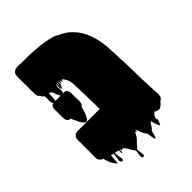

<svg xmlns="http://www.w3.org/2000/svg" viewBox="-209 -673 887 887"><g transform="rotate(-45 234.5 -229.0)"><path d="M443 -18 441 -13Q439 -11 439 -10Q437 -10 437 -8Q436 -7 434 -6Q432 -5 430 -3Q428 -1 426 0Q426 1 424 3Q419 9 413 14Q399 25 385 18Q384 17 381.5 16.5Q379 16 377 15Q376 14 376 11Q372 15 369 18.5Q366 22 362 25Q356 39 357 42Q358 45 359.5 47.5Q361 50 355 65Q353 71 351 74Q349 76 347 74Q345 71 343 67Q341 63 338.5 55.5Q336 48 335 44Q334 41 333.5 37.5Q333 34 331 32Q331 32 328 35Q324 39 321.5 43.5Q319 48 316 53Q315 53 315 53.5Q315 54 315 54Q314 55 313 56.5Q312 58 311 59Q309 62 303 66Q302 70 301 74Q300 78 299 83Q298 87 297 90.5Q296 94 294 98Q293 99 292.5 101.5Q292 104 290 104Q288 104 286 98L283 82Q282 77 281.5 71.5Q281 66 279 61L277 59Q276 58 276 57Q273 54 271.5 50.5Q270 47 268 44Q262 34 259 21Q259 21 258.5 19Q258 17 258 18Q257 17 257 16L255 11Q255 9 254 7Q254 11 254 15.5Q254 20 250 19Q249 20 248 18Q247 16 247 17Q247 16 246.5 15.5Q246 15 246 14Q245 17 243 20.5Q241 24 239 28Q233 40 223.5 49Q214 58 203 71Q201 76 199.5 75.5Q198 75 197 76Q197 76 195 78Q194 85 196 96.5Q198 108 198.5 116.5Q199 125 191 124Q183 123 183 114.5Q183 106 185.5 95Q188 84 186 76Q185 76 183.5 74.5Q182 73 182 73Q181 71 179.5 68.5Q178 66 176 65Q172 58 169 51Q166 46 163 41Q160 36 155 32Q153 30 151 29Q147 29 145 31Q142 34 141 33Q140 31 140 26.5Q140 22 138 24Q135 28 137 35Q139 42 134 41Q130 40 131.5 33.5Q133 27 131 23Q131 22 126 21.5Q121 21 119 20Q117 20 115 19Q114 19 113 18Q112 17 111 18Q110 26 112.5 39Q115 52 115.5 61.5Q116 71 107 69Q99 67 99 57.5Q99 48 102 36.5Q105 25 103 16Q103 15 101.5 15.5Q100 16 99 15Q96 15 94 14Q90 14 90 13Q88 26 88 38Q88 50 86 62Q85 63 84 61Q83 59 81 58L72 46Q65 35 61 24Q57 13 54 0L46 -3Q45 -5 43.5 -6Q42 -7 40 -8Q33 -15 32 -23Q31 -31 31.5 -40.5Q32 -50 32 -58V-125Q32 -130 31.5 -136.5Q31 -143 32 -148Q32 -153 33.5 -156.5Q35 -160 36 -163Q39 -167 43 -170Q46 -173 50 -173Q56 -175 60 -175H205Q204 -195 204 -219Q204 -243 203 -261V-266Q203 -274 202.5 -280Q202 -286 202 -290V-299L201 -337Q200 -342 200 -347.5Q200 -353 198 -358Q198 -360 197.5 -361.5Q197 -363 197 -364L191 -378Q190 -383 185 -387Q185 -387 184.5 -387.5Q184 -388 184 -389Q180 -393 177 -395Q175 -393 175 -390Q175 -387 173 -385Q172 -384 170 -391Q171 -390 169.5 -392.5Q168 -395 168 -395V-396Q167 -397 167 -398Q167 -399 166 -399Q165 -398 165 -391Q165 -387 164 -386Q164 -385 161 -385Q160 -387 160 -391Q160 -395 160 -398Q160 -400 159 -400Q157 -398 157 -392Q157 -390 157.5 -388Q158 -386 158 -384Q158 -383 158 -380Q158 -377 155 -377Q154 -377 152 -379Q151 -381 151 -385Q151 -388 151.5 -391Q152 -394 152 -397Q152 -400 151 -399Q147 -393 150.5 -383Q154 -373 150 -368Q150 -366 147 -366Q145 -366 144 -367Q144 -368 143.5 -368.5Q143 -369 143 -370V-380Q143 -381 143.5 -386.5Q144 -392 144 -397L143 -398L140 -390Q140 -389 139.5 -388Q139 -387 139 -385Q138 -378 139.5 -369Q141 -360 139 -352Q139 -351 138.5 -350.5Q138 -350 138 -350Q136 -346 134 -345Q128 -341 127 -341Q123 -342 120 -347.5Q117 -353 115 -356Q111 -364 107.5 -374.5Q104 -385 96 -391Q92 -393 91 -393Q89 -380 88.5 -367.5Q88 -355 86 -342Q85 -333 84.5 -324Q84 -315 82 -307Q81 -304 79 -299Q77 -294 77 -296Q66 -307 66.5 -313Q67 -319 72 -323Q77 -327 78 -333Q79 -339 69 -350Q65 -361 66.5 -373.5Q68 -386 66 -397L62 -401Q62 -399 60 -399Q59 -399 58.5 -401.5Q58 -404 57 -405Q56 -407 55 -409.5Q54 -412 53 -413L50 -416Q51 -415 51 -414.5Q51 -414 50 -415Q44 -420 42.5 -429Q41 -438 42 -446Q41 -457 41.5 -468Q42 -479 42 -489Q41 -504 41 -518.5Q41 -533 41 -547Q41 -553 42 -556Q42 -561 43 -563Q47 -573 56 -578Q61 -581 67 -581Q75 -583 84 -582Q93 -581 102 -581H132Q146 -581 158.5 -580.5Q171 -580 183 -579Q197 -578 210 -577Q223 -576 233 -574L251 -571Q268 -568 284 -563.5Q300 -559 309 -552Q310 -551 311 -551Q312 -551 313 -550L324 -545Q324 -545 328 -543Q339 -537 349 -530Q359 -523 366 -515L368 -513Q430 -453 434 -327L436 -272Q438 -251 438 -230.5Q438 -210 439 -189Q439 -179 439.5 -164Q440 -149 440 -133Q441 -121 441.5 -109Q442 -97 442 -86Q442 -85 442.5 -78.5Q443 -72 443 -67Q443 -57 444.5 -44.5Q446 -32 443 -18ZM163 -300Q163 -290 164 -278.5Q165 -267 163 -256Q161 -249 157 -245Q157 -245 156.5 -245Q156 -245 156 -244Q155 -244 153 -242Q151 -236 149 -229Q147 -222 145 -215Q144 -212 143 -209.5Q142 -207 141 -204Q137 -195 129.5 -183Q122 -171 110 -181Q104 -187 102 -190Q97 -197 94 -204Q90 -212 86 -221Q82 -230 78 -239H73Q72 -240 70.5 -240Q69 -240 67 -241Q60 -246 58 -252Q56 -258 56 -265V-308Q56 -313 55.5 -318Q55 -323 56 -328Q58 -337 63 -341L68 -344Q73 -346 75.5 -346Q78 -346 82 -346H141Q159 -346 162 -329Q164 -322 163.5 -314.5Q163 -307 163 -300Z"/></g></svg>

Font: Rubik Wet Paint
Style: Regular
Weight: 400
Designer: Hubert and Fischer, NaN
Foundry: Hubert and Fischer, NaN
Version: Version 2.200